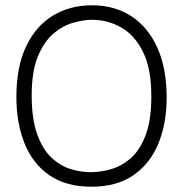

<svg xmlns="http://www.w3.org/2000/svg" viewBox="-20 -693 693 727"><path d="M326 14Q230 14 167 -29.5Q104 -73 73 -150Q42 -227 42 -326Q42 -440 79 -517.5Q116 -595 180.5 -634Q245 -673 328 -673Q414 -673 477.5 -631.5Q541 -590 576 -512Q611 -434 611 -324Q611 -225 579.5 -149Q548 -73 485 -29.5Q422 14 326 14ZM324 -41Q359 -41 399 -52Q439 -63 474 -93Q509 -123 531 -180Q553 -237 553 -329Q553 -433 521.5 -496.5Q490 -560 439 -589Q388 -618 328 -618Q297 -618 257.5 -607Q218 -596 182.5 -566Q147 -536 123.5 -479.5Q100 -423 100 -332Q100 -244 120 -187Q140 -130 173 -98Q206 -66 245.5 -53.5Q285 -41 324 -41Z"/></svg>

Font: Bricolage Grotesque 48pt ExtraLight
Style: Regular
Weight: 200
Designer: Mathieu Triay
Foundry: Atelier Triay
Version: Version 1.000; ttfautohint (v1.8.4.7-5d5b);gftools[0.9.32]